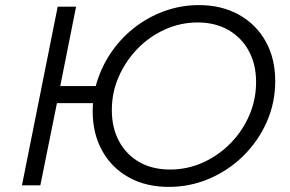

<svg xmlns="http://www.w3.org/2000/svg" viewBox="-20 -726 1135 752"><path d="M66 0 206 -700H278L216 -389H355Q373 -456 411 -514Q449 -572 503 -615Q557 -658 622.5 -682Q688 -706 759 -706Q848 -706 915.5 -668.5Q983 -631 1020.5 -564Q1058 -497 1058 -408Q1058 -324 1025 -249Q992 -174 934 -116.5Q876 -59 800.5 -26.5Q725 6 641 6Q552 6 485 -31Q418 -68 380.5 -135Q343 -202 343 -291Q343 -306 344 -322H203L138 0ZM646 -62Q714 -62 775 -89.5Q836 -117 883 -165Q930 -213 956.5 -274.5Q983 -336 983 -405Q983 -474 954.5 -526.5Q926 -579 874.5 -608.5Q823 -638 754 -638Q687 -638 626 -610.5Q565 -583 518.5 -535Q472 -487 445 -425.5Q418 -364 418 -295Q418 -225 446.5 -172.5Q475 -120 526 -91Q577 -62 646 -62Z"/></svg>

Font: Montserrat
Style: Italic
Weight: 400
Italic angle: -11.3°
Designer: Julieta Ulanovsky
Foundry: Julieta Ulanovsky
Version: Version 9.000; ttfautohint (v1.8.4.7-5d5b)